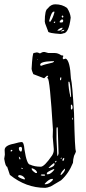

<svg xmlns="http://www.w3.org/2000/svg" viewBox="-133 -651 400 897"><path d="M125 -630.9Q158.2 -630.9 180.7 -613.3Q195.3 -590.8 197.3 -568.4Q188.5 -495.1 162.1 -495.1Q162.1 -494.1 150.4 -492.2Q91.8 -496.1 91.8 -503.9V-504.9L78.1 -541L76.2 -550.8Q76.2 -603.5 89.8 -611.3Q104.5 -630.9 125 -630.9ZM96.7 -553.7V-552.7L100.6 -547.9Q113.3 -563.5 121.1 -592.8V-596.7H118.2Q107.4 -596.7 96.7 -553.7ZM157.2 -578.1 155.3 -575.2V-572.3L159.2 -568.4Q163.1 -569.3 163.1 -575.2L160.2 -578.1ZM145.5 -549.8V-547.9L147.5 -545.9H156.2Q162.1 -546.9 162.1 -553.7V-556.6L159.2 -560.5Q151.4 -560.5 145.5 -549.8ZM121.1 -549.8 118.2 -547.9V-545.9L121.1 -543L125 -546.9V-549.8ZM135.7 -509.8V-507.8H140.6Q153.3 -507.8 159.2 -518.6V-521.5Q148.4 -521.5 135.7 -509.8ZM152.3 -503.9H153.3Q167 -505.9 167 -509.8V-511.7H165Q152.3 -508.8 152.3 -503.9ZM72.3 -408.2H75.2L92.8 -403.3H123Q137.7 -403.3 153.3 -392.6Q163.1 -392.6 163.1 -388.7Q160.2 -384.8 160.2 -380.9V-377.9L163.1 -374L173.8 -377H174.8Q194.3 -366.2 198.2 -285.2Q205.1 -258.8 212.9 -121.1Q216.8 54.7 221.7 54.7Q221.7 60.5 212.9 77.1Q208 94.7 208 108.4V109.4Q187.5 160.2 152.3 191.4L104.5 219.7Q86.9 226.6 78.1 226.6Q-11.7 226.6 -86.9 166L-99.6 127.9Q-107.4 127.9 -113.3 90.8L-110.4 72.3V69.3L-111.3 49.8Q-111.3 28.3 -68.4 20.5Q-42 12.7 -31.2 12.7Q-21.5 12.7 -18.6 47.9Q-7.8 118.2 7.8 118.2Q28.3 127.9 57.6 127.9Q74.2 127.9 110.4 75.2Q118.2 62.5 118.2 49.8V44.9L113.3 -11.7L114.3 -45.9Q99.6 -285.2 89.8 -285.2L87.9 -286.1V-288.1L91.8 -293.9V-296.9H85.9L73.2 -285.2Q23.4 -303.7 22.5 -304.7Q14.6 -323.2 14.6 -329.1Q18.6 -403.3 24.4 -403.3L39.1 -406.2Q43.9 -406.2 53.7 -401.4Q64.5 -408.2 72.3 -408.2ZM43.9 -372.1H40V-371.1H43.9ZM54.7 -348.6V-346.7L57.6 -343.8H60.5Q73.2 -349.6 112.3 -358.4L119.1 -362.3V-365.2H109.4Q54.7 -363.3 54.7 -348.6ZM147.5 -280.3V-276.4H150.4Q153.3 -277.3 153.3 -285.2V-288.1L152.3 -290Q147.5 -290 147.5 -280.3ZM189.5 -269.5 186.5 -268.6Q186.5 -239.3 196.3 -197.3H197.3Q199.2 -197.3 199.2 -201.2Q195.3 -269.5 189.5 -269.5ZM201.2 -162.1 198.2 -160.2V-142.6L201.2 -138.7Q206.1 -141.6 206.1 -147.5V-152.3L203.1 -162.1ZM208 -100.6H205.1V-92.8L206.1 -91.8H208ZM136.7 -55.7H131.8L130.9 -48.8V-2L134.8 77.1H135.7Q138.7 77.1 140.6 65.4ZM-44.9 40V41Q-44.9 55.7 -34.2 57.6Q-30.3 53.7 -30.3 46.9V40L-34.2 35.2H-37.1Q-43 35.2 -44.9 40ZM-79.1 48.8 -83 50.8V56.6H-79.1L-75.2 52.7V50.8ZM-43.9 81.1H-44.9V83Q-43 93.8 -40 93.8Q-37.1 93.8 -37.1 90.8Q-41 82 -43.9 81.1ZM153.3 85.9 150.4 88.9V90.8H153.3L156.2 86.9V85.9ZM159.2 92.8V100.6H162.1Q167 97.7 167 88.9V86.9Q162.1 86.9 159.2 92.8ZM127.9 100.6 123 105.5 126 108.4 130.9 103.5V100.6ZM94.7 131.8V133.8H96.7Q122.1 127.9 122.1 113.3L118.2 111.3Q107.4 119.1 94.7 131.8ZM-33.2 132.8V133.8L-31.2 138.7H-26.4V137.7Q-28.3 132.8 -33.2 132.8ZM19.5 135.7H14.6V136.7Q14.6 145.5 33.2 157.2H40V156.2Q40 144.5 19.5 135.7ZM149.4 166H153.3Q170.9 150.4 170.9 138.7V137.7H168.9Q152.3 152.3 149.4 166ZM85.9 158.2V163.1H91.8Q103.5 163.1 121.1 141.6L118.2 138.7Q85.9 152.3 85.9 158.2ZM60.5 164.1 57.6 167V168L64.5 169.9H75.2L78.1 167L75.2 164.1ZM-43.9 167 -48.8 170.9Q-48.8 178.7 -19.5 187.5Q-16.6 187.5 -16.6 182.6Q-26.4 167 -43.9 167ZM76.2 207V210H78.1Q96.7 210 114.3 189.5V187.5L112.3 184.6H110.4Q96.7 184.6 76.2 207Z"/></svg>

Font: Love Ya Like A Sister
Style: Regular
Weight: 400
Designer: Kimberly Geswein
Foundry: Kimberly Geswein
Version: Version 1.002 2007